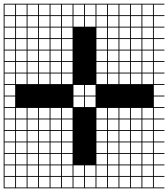

<svg xmlns="http://www.w3.org/2000/svg" viewBox="-20 -900 915 1045"><path d="M0 125V-879.8H875V-875H817.3V-817.3H875V-812.5H817.3V-754.8H875V-750H817.3V-692.3H875V-687.5H817.3V-629.8H875V-625H817.3V-567.3H875V-562.5H817.3V-504.8H875V-500H817.3V-442.3H875V-437.5H817.3V-379.8H875V-375H817.3V-317.3H875V-312.5H817.3V-254.8H875V-250H817.3V-192.3H875V-187.5H817.3V-129.8H875V-125H817.3V-67.3H875V-62.5H817.3V-4.8H875V0H817.3V57.7H875V62.5H817.3V120.2H875V125ZM754.8 -817.3H812.5V-875H754.8ZM692.3 -817.3H750V-875H692.3ZM629.8 -817.3H687.5V-875H629.8ZM567.3 -817.3H625V-875H567.3ZM504.8 -817.3H562.5V-875H504.8ZM442.3 -817.3H500V-875H442.3ZM379.8 -817.3H437.5V-875H379.8ZM317.3 -817.3H375V-875H317.3ZM4.8 -817.3H62.5V-875H4.8ZM254.8 -817.3H312.5V-875H254.8ZM192.3 -817.3H250V-875H192.3ZM129.8 -817.3H187.5V-875H129.8ZM67.3 -817.3H125V-875H67.3ZM754.8 -754.8H812.5V-812.5H754.8ZM692.3 -754.8H750V-812.5H692.3ZM629.8 -754.8H687.5V-812.5H629.8ZM567.3 -754.8H625V-812.5H567.3ZM504.8 -754.8H562.5V-812.5H504.8ZM442.3 -754.8H500V-812.5H442.3ZM379.8 -754.8H437.5V-812.5H379.8ZM4.8 -754.8H62.5V-812.5H4.8ZM317.3 -754.8H375V-812.5H317.3ZM254.8 -754.8H312.5V-812.5H254.8ZM192.3 -754.8H250V-812.5H192.3ZM129.8 -754.8H187.5V-812.5H129.8ZM67.3 -754.8H125V-812.5H67.3ZM375 -750H317.3V-692.3H375ZM754.8 -692.3H812.5V-750H754.8ZM67.3 -692.3H125V-750H67.3ZM692.3 -692.3H750V-750H692.3ZM629.8 -692.3H687.5V-750H629.8ZM567.3 -692.3H625V-750H567.3ZM504.8 -692.3H562.5V-750H504.8ZM4.8 -692.3H62.5V-750H4.8ZM254.8 -692.3H312.5V-750H254.8ZM192.3 -692.3H250V-750H192.3ZM129.8 -692.3H187.5V-750H129.8ZM317.3 -629.8H375V-687.5H317.3ZM67.3 -629.8H125V-687.5H67.3ZM4.8 -629.8H62.5V-687.5H4.8ZM504.8 -629.8H562.5V-687.5H504.8ZM129.8 -629.8H187.5V-687.5H129.8ZM754.8 -629.8H812.5V-687.5H754.8ZM192.3 -629.8H250V-687.5H192.3ZM254.8 -629.8H312.5V-687.5H254.8ZM567.3 -629.8H625V-687.5H567.3ZM692.3 -629.8H750V-687.5H692.3ZM629.8 -629.8H687.5V-687.5H629.8ZM692.3 -567.3H750V-625H692.3ZM629.8 -567.3H687.5V-625H629.8ZM754.8 -567.3H812.5V-625H754.8ZM567.3 -567.3H625V-625H567.3ZM129.8 -567.3H187.5V-625H129.8ZM504.8 -567.3H562.5V-625H504.8ZM4.8 -567.3H62.5V-625H4.8ZM67.3 -567.3H125V-625H67.3ZM317.3 -567.3H375V-625H317.3ZM254.8 -567.3H312.5V-625H254.8ZM192.3 -567.3H250V-625H192.3ZM692.3 -504.8H750V-562.5H692.3ZM629.8 -504.8H687.5V-562.5H629.8ZM67.3 -504.8H125V-562.5H67.3ZM192.3 -504.8H250V-562.5H192.3ZM754.8 -504.8H812.5V-562.5H754.8ZM567.3 -504.8H625V-562.5H567.3ZM504.8 -504.8H562.5V-562.5H504.8ZM4.8 -504.8H62.5V-562.5H4.8ZM129.8 -504.8H187.5V-562.5H129.8ZM317.3 -504.8H375V-562.5H317.3ZM254.8 -504.8H312.5V-562.5H254.8ZM4.8 -442.3H62.5V-500H4.8ZM567.3 -442.3H625V-500H567.3ZM129.8 -442.3H187.5V-500H129.8ZM754.8 -442.3H812.5V-500H754.8ZM692.3 -442.3H750V-500H692.3ZM67.3 -442.3H125V-500H67.3ZM317.3 -442.3H375V-500H317.3ZM254.8 -442.3H312.5V-500H254.8ZM629.8 -442.3H687.5V-500H629.8ZM192.3 -442.3H250V-500H192.3ZM504.8 -442.3H562.5V-500H504.8ZM379.8 -379.8H437.5V-437.5H379.8ZM4.8 -379.8H62.5V-437.5H4.8ZM442.3 -379.8H500V-437.5H442.3ZM379.8 -317.3H437.5V-375H379.8ZM4.8 -317.3H62.5V-375H4.8ZM442.3 -317.3H500V-375H442.3ZM67.3 -254.8H125V-312.5H67.3ZM754.8 -254.8H812.5V-312.5H754.8ZM692.3 -254.8H750V-312.5H692.3ZM317.3 -254.8H375V-312.5H317.3ZM254.8 -254.8H312.5V-312.5H254.8ZM192.3 -254.8H250V-312.5H192.3ZM629.8 -254.8H687.5V-312.5H629.8ZM4.8 -254.8H62.5V-312.5H4.8ZM567.3 -254.8H625V-312.5H567.3ZM504.8 -254.8H562.5V-312.5H504.8ZM129.8 -254.8H187.5V-312.5H129.8ZM504.8 -192.3H562.5V-250H504.8ZM629.8 -192.3H687.5V-250H629.8ZM692.3 -192.3H750V-250H692.3ZM4.8 -192.3H62.5V-250H4.8ZM254.8 -192.3H312.5V-250H254.8ZM192.3 -192.3H250V-250H192.3ZM567.3 -192.3H625V-250H567.3ZM129.8 -192.3H187.5V-250H129.8ZM67.3 -192.3H125V-250H67.3ZM317.3 -192.3H375V-250H317.3ZM754.8 -192.3H812.5V-250H754.8ZM629.8 -129.8H687.5V-187.5H629.8ZM754.8 -129.8H812.5V-187.5H754.8ZM4.8 -129.8H62.5V-187.5H4.8ZM192.3 -129.8H250V-187.5H192.3ZM567.3 -129.8H625V-187.5H567.3ZM254.8 -129.8H312.5V-187.5H254.8ZM504.8 -129.8H562.5V-187.5H504.8ZM129.8 -129.8H187.5V-187.5H129.8ZM692.3 -129.8H750V-187.5H692.3ZM317.3 -129.8H375V-187.5H317.3ZM67.3 -129.8H125V-187.5H67.3ZM254.8 -67.3H312.5V-125H254.8ZM754.8 -67.3H812.5V-125H754.8ZM67.3 -67.3H125V-125H67.3ZM4.8 -67.3H62.5V-125H4.8ZM129.8 -67.3H187.5V-125H129.8ZM192.3 -67.3H250V-125H192.3ZM317.3 -67.3H375V-125H317.3ZM504.8 -67.3H562.5V-125H504.8ZM692.3 -67.3H750V-125H692.3ZM629.8 -67.3H687.5V-125H629.8ZM567.3 -67.3H625V-125H567.3ZM629.8 -4.8H687.5V-62.5H629.8ZM129.8 -4.8H187.5V-62.5H129.8ZM192.3 -4.8H250V-62.5H192.3ZM67.3 -4.8H125V-62.5H67.3ZM4.8 -4.8H62.5V-62.5H4.8ZM567.3 -4.8H625V-62.5H567.3ZM754.8 -4.8H812.5V-62.5H754.8ZM317.3 -4.8H375V-62.5H317.3ZM254.8 -4.8H312.5V-62.5H254.8ZM504.8 -4.8H562.5V-62.5H504.8ZM692.3 -4.8H750V-62.5H692.3ZM692.3 57.7H750V0H692.3ZM504.8 57.7H562.5V0H504.8ZM629.8 57.7H687.5V0H629.8ZM379.8 57.7H437.5V0H379.8ZM192.3 57.7H250V0H192.3ZM4.8 57.7H62.5V0H4.8ZM754.8 57.7H812.5V0H754.8ZM567.3 57.7H625V0H567.3ZM129.8 57.7H187.5V0H129.8ZM317.3 57.7H375V0H317.3ZM254.8 57.7H312.5V0H254.8ZM442.3 57.7H500V0H442.3ZM67.3 57.7H125V0H67.3ZM692.3 120.2H750V62.5H692.3ZM629.8 120.2H687.5V62.5H629.8ZM379.8 120.2H437.5V62.5H379.8ZM129.8 120.2H187.5V62.5H129.8ZM192.3 120.2H250V62.5H192.3ZM504.8 120.2H562.5V62.5H504.8ZM754.8 120.2H812.5V62.5H754.8ZM567.3 120.2H625V62.5H567.3ZM442.3 120.2H500V62.5H442.3ZM254.8 120.2H312.5V62.5H254.8ZM317.3 120.2H375V62.5H317.3ZM4.8 120.2H62.5V62.5H4.8ZM67.3 120.2H125V62.5H67.3Z"/></svg>

Font: Yarndings 12 Charted
Style: Regular
Weight: 400
Designer: Sarah Cadigan-Fried
Version: Version 1.000; ttfautohint (v1.8.4.7-5d5b)